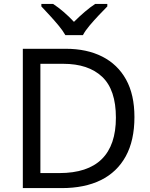

<svg xmlns="http://www.w3.org/2000/svg" viewBox="-20 -964 770 984"><path d="M669 -364Q669 -244 624.5 -163Q580 -82 497 -41Q414 0 296 0H97V-714H317Q425 -714 504 -674Q583 -634 626 -556.5Q669 -479 669 -364ZM574 -361Q574 -504 503.5 -570.5Q433 -637 304 -637H187V-77H284Q429 -77 501.5 -148.5Q574 -220 574 -361ZM530 -944V-931Q511 -912 486.5 -886Q462 -860 439.5 -833.5Q417 -807 405 -784H315Q302 -807 280 -833.5Q258 -860 234 -886Q210 -912 192 -931V-944H252Q278 -927 306 -903Q334 -879 359 -852Q386 -879 414 -903Q442 -927 468 -944Z"/></svg>

Font: Noto Sans Cherokee
Style: Regular
Weight: 400
Designer: Monotype Design Team
Foundry: Monotype Imaging Inc.
Version: Version 2.001